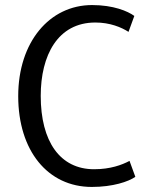

<svg xmlns="http://www.w3.org/2000/svg" viewBox="-20 -725 589 759"><path d="M515 -26C488 -7 426 14 343 14C169 14 52 -129 52 -345C52 -559 176 -705 344 -705C428 -705 485 -681 511 -662L488 -599C460 -617 415 -636 357 -636C208 -636 141 -506 141 -346C141 -166 217 -56 352 -56C416 -56 462 -73 492 -89Z"/></svg>

Font: Repo Regular
Style: Regular
Weight: 400
Designer: Stefan Peev
Foundry: Context Ltd
Version: Version 1.502